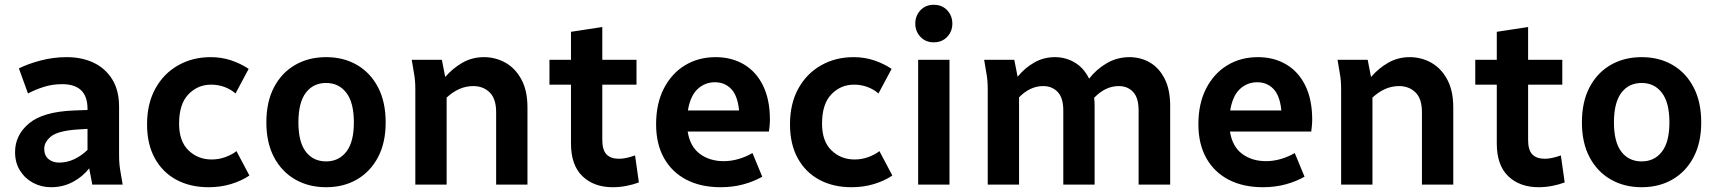

<svg xmlns="http://www.w3.org/2000/svg" viewBox="-20 -772 7179 803"><path d="M43 -136Q43 -207 101.5 -256Q160 -305 290 -310L346 -312V-317Q346 -420 240 -420Q199 -420 163 -408.5Q127 -397 97 -381L59 -486Q97 -505 150 -519Q203 -533 259 -533Q323 -533 372 -509.5Q421 -486 449.5 -440Q478 -394 478 -326V-124Q478 -103 479.5 -86Q481 -69 485 -47L493 0H366L353 -68Q326 -33 284.5 -11Q243 11 194 11Q153 11 119 -7Q85 -25 64 -58Q43 -91 43 -136ZM165 -150Q165 -122 182.5 -107Q200 -92 227 -92Q260 -92 290 -106Q320 -120 346 -145V-233L298 -230Q221 -224 193 -201Q165 -178 165 -150Z M595 -252Q595 -338 629.5 -401Q664 -464 724.5 -498.5Q785 -533 861 -533Q907 -533 947 -519.5Q987 -506 1020 -484L965 -381Q946 -398 919.5 -408Q893 -418 863 -418Q807 -418 768 -377.5Q729 -337 729 -255Q729 -181 768.5 -143Q808 -105 865 -105Q895 -105 922.5 -115Q950 -125 969 -140L1023 -38Q991 -16 947 -2.5Q903 11 852 11Q776 11 718 -20Q660 -51 627.5 -110Q595 -169 595 -252Z M1094 -260Q1094 -346 1126 -407Q1158 -468 1214.5 -500.5Q1271 -533 1344 -533Q1417 -533 1473 -500.5Q1529 -468 1561 -407Q1593 -346 1593 -260Q1593 -175 1561 -114.5Q1529 -54 1473 -21.5Q1417 11 1344 11Q1271 11 1214.5 -21.5Q1158 -54 1126 -114.5Q1094 -175 1094 -260ZM1228 -260Q1228 -178 1259 -137.5Q1290 -97 1344 -97Q1397 -97 1428.5 -137.5Q1460 -178 1460 -260Q1460 -343 1428.5 -384Q1397 -425 1344 -425Q1290 -425 1259 -384Q1228 -343 1228 -260Z M1702 -522H1828L1842 -450Q1874 -487 1914.5 -510Q1955 -533 2004 -533Q2052 -533 2093.5 -510Q2135 -487 2160.5 -440Q2186 -393 2186 -323V0H2055V-303Q2055 -359 2028 -385.5Q2001 -412 1959 -412Q1900 -412 1848 -364V0H1717V-398Q1717 -419 1715.5 -436Q1714 -453 1710 -474Z M2278 -418V-522H2368V-639L2499 -659V-522H2642V-418H2499V-186Q2499 -145 2516.5 -126.5Q2534 -108 2569 -108Q2597 -108 2636 -122L2652 -9Q2628 0 2599.5 5.5Q2571 11 2543 11Q2464 11 2416 -35Q2368 -81 2368 -172V-418Z M2724 -252Q2724 -339 2756.5 -402Q2789 -465 2845 -499Q2901 -533 2973 -533Q3040 -533 3091.5 -502.5Q3143 -472 3171.5 -413.5Q3200 -355 3200 -272Q3200 -257 3198.5 -244Q3197 -231 3196 -222H2856Q2866 -159 2907 -128.5Q2948 -98 3007 -98Q3039 -98 3070.5 -107.5Q3102 -117 3127 -132L3168 -33Q3133 -13 3089 -1Q3045 11 2994 11Q2911 11 2850.5 -20.5Q2790 -52 2757 -111Q2724 -170 2724 -252ZM2970 -428Q2928 -428 2897.5 -399.5Q2867 -371 2857 -310H3071Q3065 -372 3038 -400Q3011 -428 2970 -428Z M3284 -252Q3284 -338 3318.5 -401Q3353 -464 3413.5 -498.5Q3474 -533 3550 -533Q3596 -533 3636 -519.5Q3676 -506 3709 -484L3654 -381Q3635 -398 3608.5 -408Q3582 -418 3552 -418Q3496 -418 3457 -377.5Q3418 -337 3418 -255Q3418 -181 3457.5 -143Q3497 -105 3554 -105Q3584 -105 3611.5 -115Q3639 -125 3658 -140L3712 -38Q3680 -16 3636 -2.5Q3592 11 3541 11Q3465 11 3407 -20Q3349 -51 3316.5 -110Q3284 -169 3284 -252Z M3808 -673Q3808 -706 3829.5 -729Q3851 -752 3885 -752Q3920 -752 3941.5 -729Q3963 -706 3963 -673Q3963 -641 3941.5 -618Q3920 -595 3885 -595Q3851 -595 3829.5 -618Q3808 -641 3808 -673ZM3820 0V-522H3951V0Z M4096 -522H4222L4236 -451Q4266 -488 4305.5 -510.5Q4345 -533 4392 -533Q4437 -533 4475 -510.5Q4513 -488 4535 -443Q4565 -482 4608.5 -507.5Q4652 -533 4704 -533Q4750 -533 4788.5 -511Q4827 -489 4850.5 -443.5Q4874 -398 4874 -329V0H4742V-310Q4742 -363 4719 -387.5Q4696 -412 4659 -412Q4603 -412 4556 -363Q4557 -355 4557.5 -346.5Q4558 -338 4558 -329V0H4427V-310Q4427 -363 4403.5 -387.5Q4380 -412 4343 -412Q4288 -412 4242 -365V0H4111V-398Q4111 -419 4109.5 -436Q4108 -453 4104 -474Z M4992 -252Q4992 -339 5024.5 -402Q5057 -465 5113 -499Q5169 -533 5241 -533Q5308 -533 5359.5 -502.5Q5411 -472 5439.5 -413.5Q5468 -355 5468 -272Q5468 -257 5466.5 -244Q5465 -231 5464 -222H5124Q5134 -159 5175 -128.5Q5216 -98 5275 -98Q5307 -98 5338.5 -107.5Q5370 -117 5395 -132L5436 -33Q5401 -13 5357 -1Q5313 11 5262 11Q5179 11 5118.5 -20.5Q5058 -52 5025 -111Q4992 -170 4992 -252ZM5238 -428Q5196 -428 5165.5 -399.5Q5135 -371 5125 -310H5339Q5333 -372 5306 -400Q5279 -428 5238 -428Z M5574 -522H5700L5714 -450Q5746 -487 5786.5 -510Q5827 -533 5876 -533Q5924 -533 5965.5 -510Q6007 -487 6032.5 -440Q6058 -393 6058 -323V0H5927V-303Q5927 -359 5900 -385.5Q5873 -412 5831 -412Q5772 -412 5720 -364V0H5589V-398Q5589 -419 5587.5 -436Q5586 -453 5582 -474Z M6150 -418V-522H6240V-639L6371 -659V-522H6514V-418H6371V-186Q6371 -145 6388.5 -126.5Q6406 -108 6441 -108Q6469 -108 6508 -122L6524 -9Q6500 0 6471.5 5.5Q6443 11 6415 11Q6336 11 6288 -35Q6240 -81 6240 -172V-418Z M6596 -260Q6596 -346 6628 -407Q6660 -468 6716.5 -500.5Q6773 -533 6846 -533Q6919 -533 6975 -500.5Q7031 -468 7063 -407Q7095 -346 7095 -260Q7095 -175 7063 -114.5Q7031 -54 6975 -21.5Q6919 11 6846 11Q6773 11 6716.5 -21.5Q6660 -54 6628 -114.5Q6596 -175 6596 -260ZM6730 -260Q6730 -178 6761 -137.5Q6792 -97 6846 -97Q6899 -97 6930.5 -137.5Q6962 -178 6962 -260Q6962 -343 6930.5 -384Q6899 -425 6846 -425Q6792 -425 6761 -384Q6730 -343 6730 -260Z"/></svg>

Font: Radio Canada SemiBold
Style: Regular
Weight: 600
Designer: Charles Daoud, Etienne Aubert Bonn, Alexandre Saumier Demers, Jacques Le Bailly
Foundry: Radio-Canada
Version: Version 2.104; ttfautohint (v1.8.4.7-5d5b);gftools[0.9.28.de